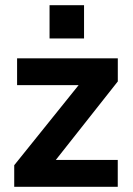

<svg xmlns="http://www.w3.org/2000/svg" viewBox="-20 -717 511 737"><path d="M34.6 0V-82.8L308.2 -423L318.2 -390.2H45.6V-493H432.2V-404.4L162.4 -62.8L152.2 -103.2H432V0ZM170.2 -569.4V-697H302.6V-569.4Z"/></svg>

Font: Hanken Grotesk
Style: Regular
Weight: 400
Designer: Alfredo Marco Pradil
Foundry: Hanken Design Co.
Version: Version 3.013